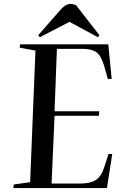

<svg xmlns="http://www.w3.org/2000/svg" viewBox="-20 -955 632 975"><path d="M160 -698 80 -713 82 -730H530L547 -555L528 -553L509 -620Q493 -674 468.5 -690.5Q444 -707 399 -707H269L257 -390H484L482 -367H257L242 -23H388Q438 -23 466.5 -41Q495 -59 510 -108L531 -173H550L523 0H48L50 -18L133 -30ZM485 -776 477 -766 333 -844 182 -766 174 -776 286 -904Q313 -935 337 -935Q347 -935 353.5 -933Q360 -931 366 -929Z"/></svg>

Font: Literata 72pt Medium
Style: Italic
Weight: 500
Italic angle: -2°
Designer: Latin by Veronika Burian and Jose Scaglione. Greek by Irene Vlachou. Cyrillic by Vera Evstafieva
Foundry: TypeTogether
Version: Version 3.002